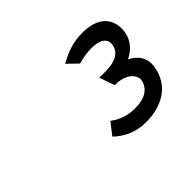

<svg xmlns="http://www.w3.org/2000/svg" viewBox="-93 -999 710 710"><g transform="rotate(-45 261.5 -644.5)"><path d="M318 -683 339 -623H342C405 -623 425 -586 422 -567C415 -529 383 -509 332 -509C292 -509 260 -522 239 -538L234 -541L198 -495L201 -492C229 -466 269 -444 324 -444C400 -444 475 -477 490 -565C498 -610 475 -639 441 -656C472 -671 497 -696 504 -735C507 -752 517 -845 389 -845C343 -845 304 -830 271 -812L265 -809L305 -770L308 -771C328 -777 350 -781 375 -781C418 -781 444 -765 438 -733C432 -696 394 -683 352 -683Z"/></g></svg>

Font: Charger Monospace
Style: Regular
Weight: 400
Designer: Jasper
Foundry: Cannot Into Space Fonts
Version: Version 0.980